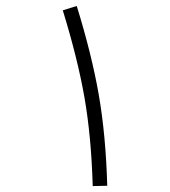

<svg xmlns="http://www.w3.org/2000/svg" viewBox="-20 -649 570 645"><path d="M190.9 -614.3 237.8 -628.9Q288.1 -466.3 311.8 -330.8Q335.4 -195.3 340.3 -24.9L291.5 -23.9Q286.6 -190.9 263.7 -321.8Q240.7 -452.6 190.9 -614.3Z"/></svg>

Font: AzarMehrMonospaced
Style: SerifRegular
Weight: 1
Designer: Amin Abedi
Version: Version 1.00